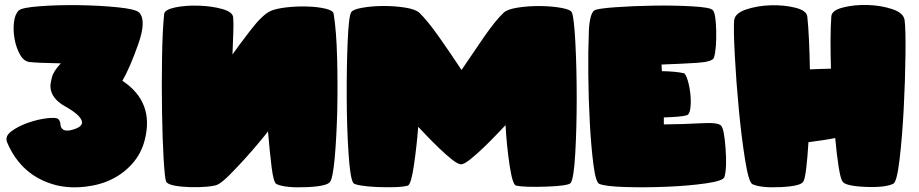

<svg xmlns="http://www.w3.org/2000/svg" viewBox="-20 -773 3791 792"><path d="M484.9 -439.9Q617.2 -352.1 577.1 -195.8Q563.5 -141.6 528.1 -100.6Q492.7 -59.6 444.3 -35.2Q396 -10.3 332 -2.9Q268.1 4.4 212.9 -8.8Q68.8 -45.4 9.3 -186Q-1 -210.9 27.6 -231.9Q56.2 -252.9 96.2 -266.8Q136.2 -280.8 174.3 -285.2Q212.4 -289.6 220.7 -281.7Q228 -273.9 229 -262.7Q231 -224.6 278.1 -237.5Q325.2 -250.5 317.4 -274.4Q308.6 -300.8 249 -334Q189.5 -367.2 188 -416Q187.5 -427.2 193.8 -453.1Q200.2 -479 231 -511.7Q138.2 -513.2 102.1 -517.1Q78.6 -519.5 62.7 -547.6Q46.9 -575.7 40.3 -611.3Q33.7 -647 37.6 -680.9Q41.5 -714.8 57.6 -730Q70.3 -741.7 144.3 -747.3Q218.3 -752.9 304.7 -751.7Q391.1 -750.5 465.6 -742.9Q540 -735.4 554.2 -721.2Q585 -689 550.3 -590.8Q515.6 -492.7 484.9 -439.9Z M654.8 -120.6Q649.9 -203.6 648.4 -312Q646.5 -420.4 648.4 -532.2Q649.9 -644 657.2 -715.8Q659.7 -733.4 704.1 -742.7Q748 -751.5 800.8 -749.5Q853 -748 897 -735.8Q940.9 -723.6 941.9 -700.2Q943.8 -681.2 942.4 -640.6Q940.4 -600.1 939 -548.3Q961.9 -581.5 1012.7 -647.5Q1063 -712.9 1096.7 -728Q1119.6 -737.8 1162.6 -742.7Q1205.6 -747.6 1247.6 -746.1Q1289.6 -745.1 1322.3 -737.3Q1354.5 -730 1356.4 -715.8Q1367.7 -645.5 1370.6 -534.2Q1373.5 -422.4 1371.1 -314.5Q1368.2 -205.6 1360.8 -122.6Q1353 -38.6 1342.3 -24.4Q1333 -4.9 1245.1 -1Q1156.7 2.9 1120.6 -13.7Q1108.4 -19.5 1100.6 -81.5Q1092.8 -144 1085.4 -231Q1078.1 -220.7 1050.8 -188Q1023.9 -155.3 990.2 -118.2Q957 -81.5 925.3 -49.8Q893.6 -18.6 877 -11.2Q865.2 -5.9 833 -2.9Q800.3 0 765.1 -1Q729.5 -2 700.2 -7.3Q670.9 -12.7 665 -24.4Q659.7 -38.1 654.8 -120.6Z M1883.8 -484.4Q1932.1 -556.2 1977.3 -621.6Q2022.5 -687 2057.1 -720.2Q2072.3 -734.9 2116.2 -741.7Q2160.2 -748.5 2207.8 -748Q2255.4 -747.6 2294.2 -740.7Q2333 -733.9 2338.9 -721.7Q2348.1 -700.2 2353.5 -595Q2358.9 -489.7 2358.9 -367.7Q2358.9 -245.6 2353 -141.4Q2347.2 -37.1 2334 -18.1Q2323.7 -6.3 2234.4 -3.2Q2145 0 2108.9 -7.3Q2094.2 -10.3 2082 -91.8Q2069.8 -173.3 2065.4 -256.8Q2055.7 -246.6 2030.5 -220.2Q2005.4 -193.8 1976.6 -166Q1947.8 -138.2 1921.1 -116.7Q1894.5 -95.2 1881.8 -95.2Q1869.1 -95.2 1843.5 -115.7Q1817.9 -136.2 1790.3 -162.8Q1762.7 -189.5 1738.5 -214.8Q1714.4 -240.2 1705.1 -250Q1699.2 -171.9 1687.5 -91.8Q1675.8 -11.7 1662.1 -7.3Q1644 -2 1608.4 -1Q1572.8 0 1536.1 -1.5Q1499.5 -2.9 1470.5 -7.6Q1441.4 -12.2 1437.5 -18.1Q1424.3 -36.6 1417.5 -143.1Q1410.6 -249.5 1410.2 -372.8Q1409.7 -496.1 1414.1 -601.3Q1418.5 -706.5 1428.7 -722.7Q1436 -734.4 1475.1 -741.2Q1514.2 -748 1561 -748.3Q1607.9 -748.5 1651.1 -741.7Q1694.3 -734.9 1710 -720.2Q1744.1 -687 1790.3 -621.6Q1836.4 -556.2 1883.8 -484.4Z M2718.3 -259.8Q2803.7 -260.7 2872.6 -264.6Q2941.4 -268.6 2953.6 -255.4Q2966.8 -244.6 2972.9 -162.1Q2979 -79.6 2968.3 -42.5Q2963.4 -26.9 2891.6 -16.6Q2819.8 -6.3 2730.5 -2.7Q2641.1 1 2559.1 -1.5Q2477.1 -3.9 2452.1 -14.6Q2437.5 -20.5 2428 -93.5Q2418.5 -166.5 2413.1 -264.4Q2407.7 -362.3 2406.7 -464.1Q2405.8 -565.9 2408.7 -629.9Q2408.7 -665 2414.6 -694.1Q2420.4 -723.1 2432.6 -730.5Q2444.8 -737.8 2518.6 -743.2Q2592.3 -748.5 2677.7 -749.8Q2763.2 -751 2835.9 -746.8Q2908.7 -742.7 2919.4 -731.9Q2932.6 -721.2 2934.3 -647.2Q2936 -573.2 2925.3 -535.6Q2919.9 -518.1 2856.7 -513.9Q2793.5 -509.8 2709 -506.8Q2709 -501 2709.5 -493.2Q2710 -485.4 2710.4 -479.5Q2765.6 -478.5 2800.3 -471.2Q2808.6 -468.8 2816.7 -442.1Q2824.7 -415.5 2827.9 -384Q2831.1 -352.5 2827.6 -325.7Q2824.2 -298.8 2810.5 -296.9Q2800.8 -293.9 2775.1 -291.7Q2749.5 -289.6 2718.3 -288.6Q2718.3 -282.2 2718.3 -273.9Q2718.3 -265.6 2718.3 -259.8Z M3293.9 -24.4Q3284.7 -5.4 3201.9 -1.2Q3119.1 2.9 3084 -13.2Q3068.4 -20.5 3053.5 -113.5Q3038.6 -206.5 3027.6 -322.3Q3016.6 -438 3011 -545.2Q3005.4 -652.3 3008.3 -688.5Q3011.2 -718.3 3057.6 -733.9Q3104 -749.5 3159.2 -751.2Q3214.4 -752.9 3260.7 -741.2Q3307.1 -729.5 3310.1 -705.1Q3314.5 -663.6 3317.1 -606.7Q3319.8 -549.8 3320.8 -486.8Q3362.3 -488.8 3407.7 -489.7Q3405.8 -552.2 3406 -608.2Q3406.2 -664.1 3409.2 -705.1Q3410.6 -730 3456.5 -741.9Q3502.4 -753.9 3557.6 -752.4Q3612.8 -751 3659.9 -735.6Q3707 -720.2 3711.4 -690.4Q3716.3 -654.3 3715.1 -547.1Q3713.9 -439.9 3707.8 -324Q3701.7 -208 3690.7 -115.2Q3679.7 -22.5 3665 -15.1Q3630.9 1.5 3548.1 -2.2Q3465.3 -5.9 3455.1 -24.9Q3447.3 -35.2 3439.5 -84.2Q3431.6 -133.3 3425.3 -203.6Q3397.9 -198.2 3369.9 -194.1Q3341.8 -189.9 3314.9 -186.5Q3311 -122.6 3305.7 -78.6Q3300.3 -34.7 3293.9 -24.4Z"/></svg>

Font: ARCO
Style: Regular
Weight: 700
Designer: Rafael Olivo Díaz, Denis Ignatov
Foundry: Rafael Olivo Díaz
Version: Version 1.10 March 1, 2019